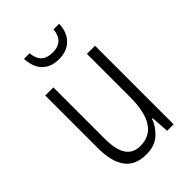

<svg xmlns="http://www.w3.org/2000/svg" viewBox="-219 -818 919 919"><g transform="rotate(-45 240.5 -359.0)"><path d="M407 -532V0H363L357 -92H353Q337 -49 303 -19.5Q269 10 213 10Q139 10 104.5 -37.5Q70 -85 70 -176V-532H125V-186Q125 -110 149 -74.5Q173 -39 221 -39Q352 -39 352 -240V-532ZM360 -728Q358 -672 326 -640Q294 -608 240 -608Q187 -608 156 -638.5Q125 -669 122 -728H160Q166 -652 241 -652Q315 -652 322 -728Z"/></g></svg>

Font: Noto Sans Georgian Condensed Light
Style: Regular
Weight: 300
Width: 3
Designer: Monotype Design Team, Akaki Razmadze
Foundry: Google LLC
Version: Version 2.005; ttfautohint (v1.8.4.7-5d5b)